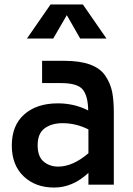

<svg xmlns="http://www.w3.org/2000/svg" viewBox="-20 -829 596 862"><path d="M280 -761 219 -656H101L207 -809H352L458 -656H340ZM268 -556Q339 -556 385 -539Q431 -522 453.5 -488Q476 -454 483.5 -416.5Q491 -379 491 -323V0H377V-53Q307 13 223 13Q139 13 86 -37.5Q33 -88 33 -176Q33 -266 89 -315.5Q145 -365 240 -365Q314 -365 376 -333Q375 -398 351.5 -427Q328 -456 253 -456H169V-556ZM241 -81Q307 -81 377 -141V-248Q321 -276 261 -276Q212 -276 180.5 -253Q149 -230 149 -177Q149 -126 176 -103.5Q203 -81 241 -81Z"/></svg>

Font: Biryani DemiBold
Style: Regular
Weight: 600
Designer: Dan Reynolds and Mathieu Réguer
Foundry: Dan Reynolds and Mathieu Réguer
Version: Version 1.003;PS 001.003;hotconv 1.0.70;makeotf.lib2.5.58329